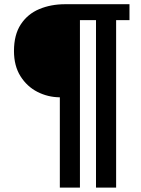

<svg xmlns="http://www.w3.org/2000/svg" viewBox="-20 -706 656 893"><path d="M258.3 166.5V-253.4Q202.6 -253.9 154 -278.7Q105.5 -303.5 75.2 -351.6Q45 -399.7 45 -468.7Q45 -544.3 76.7 -592.6Q108.5 -641 162.6 -663.7Q216.7 -686.4 282.9 -686.4H582.2V-612.4H520.1V166.5H426.5V-612.4H351.8V166.5Z"/></svg>

Font: Archivo Variable SemiBold
Style: Regular
Weight: 600
Designer: Hector Gatti
Foundry: Omnibus-Type
Version: Version 2.001